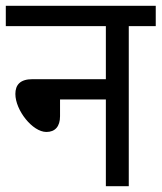

<svg xmlns="http://www.w3.org/2000/svg" viewBox="-20 -642 557 662"><path d="M0 -622V-552H345V-369H92C49 -369 33 -349 33 -318C33 -262 92 -187 140 -187C170 -187 187 -206 187 -241V-299H345V0H424V-552H517V-622Z"/></svg>

Font: Noto Sans Devanagari SemiCondensed
Style: Regular
Weight: 400
Width: 4
Designer: Jelle Bosma - Monotype Design Team
Foundry: Monotype Imaging Inc.
Version: Version 2.004